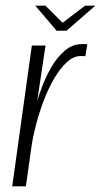

<svg xmlns="http://www.w3.org/2000/svg" viewBox="-20 -655 355 675"><path d="M23 0 92 -495H140L111 -301Q117 -321 129.5 -354Q142 -387 161.5 -420.5Q181 -454 208 -477Q235 -500 268 -500Q272 -500 278 -500Q284 -500 287 -499L280 -457Q278 -458 273.5 -458Q269 -458 264 -458Q238 -458 214.5 -436Q191 -414 170.5 -379Q150 -344 134 -302Q118 -260 107 -218Q96 -176 91 -142L71 0ZM179 -547 104 -635H140L200 -575L279 -635H315L214 -547Z"/></svg>

Font: Alumni Sans Thin Light
Style: Italic
Weight: 300
Italic angle: -8°
Version: Version 1.016